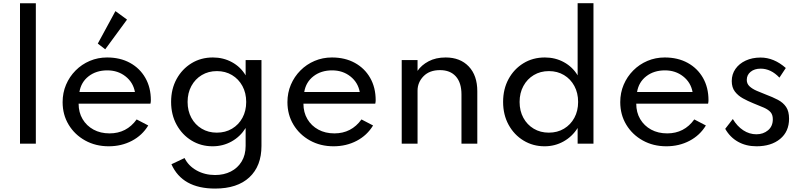

<svg xmlns="http://www.w3.org/2000/svg" viewBox="-20 -880 4915 1176"><path d="M102.5 0H199.5V-860H102.5Z M646 16Q724 16 787.8 -17.5Q851.5 -51 888 -111.5L817 -148.5Q755.5 -63 651 -63Q595.5 -63 552.8 -86.2Q510 -109.5 485.8 -150.5Q461.5 -191.5 461.5 -245H901.5Q904 -255.5 904 -266Q904 -344 870.2 -403Q836.5 -462 776.2 -495Q716 -528 636 -528Q579.5 -528 530 -507Q480.5 -486 443 -448.2Q405.5 -410.5 384.5 -361Q363.5 -311.5 363.5 -254.5Q363.5 -177.5 400.5 -116.2Q437.5 -55 501.5 -19.5Q565.5 16 646 16ZM466.5 -316.5Q476.5 -377 523 -413Q569.5 -449 637.5 -449Q702 -449 748.8 -412.2Q795.5 -375.5 806.5 -316.5ZM624.5 -578 758 -760 687 -812 579 -613Z M1297.5 275Q1433.5 275 1507.5 206Q1581.5 137 1581.5 14V-512H1484.5V-418.5Q1454 -470 1401 -499Q1348 -528 1284 -528Q1210.5 -528 1152.8 -492.5Q1095 -457 1061.5 -395.8Q1028 -334.5 1028 -256Q1028 -177 1062 -115.5Q1096 -54 1153.5 -19Q1211 16 1282 16Q1346 16 1399 -13.8Q1452 -43.5 1484.5 -96V13.5Q1484.5 69 1460.2 109Q1436 149 1393.8 170.5Q1351.5 192 1297.5 192Q1234.5 192 1184 163.8Q1133.5 135.5 1110.5 88L1030 126Q1096.5 275 1297.5 275ZM1308 -67.5Q1256 -67.5 1215.5 -91.8Q1175 -116 1152 -158.5Q1129 -201 1129 -255.5Q1129 -310.5 1152.2 -353.2Q1175.5 -396 1216 -420.2Q1256.5 -444.5 1308.5 -444.5Q1360.5 -444.5 1401 -420.2Q1441.5 -396 1464.8 -353.2Q1488 -310.5 1488 -255.5Q1488 -201 1465 -158.5Q1442 -116 1401.2 -91.8Q1360.5 -67.5 1308 -67.5Z M2023 16Q2101 16 2164.8 -17.5Q2228.5 -51 2265 -111.5L2194 -148.5Q2132.5 -63 2028 -63Q1972.5 -63 1929.8 -86.2Q1887 -109.5 1862.8 -150.5Q1838.5 -191.5 1838.5 -245H2278.5Q2281 -255.5 2281 -266Q2281 -344 2247.2 -403Q2213.5 -462 2153.2 -495Q2093 -528 2013 -528Q1956.5 -528 1907 -507Q1857.5 -486 1820 -448.2Q1782.5 -410.5 1761.5 -361Q1740.5 -311.5 1740.5 -254.5Q1740.5 -177.5 1777.5 -116.2Q1814.5 -55 1878.5 -19.5Q1942.5 16 2023 16ZM1843.5 -316.5Q1853.5 -377 1900 -413Q1946.5 -449 2014.5 -449Q2079 -449 2125.8 -412.2Q2172.5 -375.5 2183.5 -316.5Z M2440.5 0H2537.5V-324.5Q2537.5 -375.5 2574 -413Q2610.5 -450.5 2675 -450.5Q2737.5 -450.5 2772 -412Q2806.5 -373.5 2806.5 -301.5V0H2903.5V-321Q2903.5 -418 2851 -473Q2798.5 -528 2709.5 -528Q2649 -528 2605 -504.5Q2561 -481 2537.5 -446V-512H2440.5Z M3315.5 16Q3379 16 3432 -13.8Q3485 -43.5 3518 -96V0H3615V-860.5H3518V-418.5Q3487 -470 3434.2 -499Q3381.5 -528 3317.5 -528Q3243.5 -528 3185.8 -492.5Q3128 -457 3094.8 -395.8Q3061.5 -334.5 3061.5 -256Q3061.5 -177 3095.2 -115.5Q3129 -54 3186.8 -19Q3244.5 16 3315.5 16ZM3341.5 -67.5Q3289.5 -67.5 3249 -91.8Q3208.5 -116 3185.5 -158.5Q3162.5 -201 3162.5 -255.5Q3162.5 -310.5 3185.8 -353.2Q3209 -396 3249.5 -420.2Q3290 -444.5 3342 -444.5Q3394 -444.5 3434.5 -420.2Q3475 -396 3498 -353.2Q3521 -310.5 3521 -255.5Q3521 -201 3498 -158.5Q3475 -116 3434.5 -91.8Q3394 -67.5 3341.5 -67.5Z M4061.5 16Q4139.5 16 4203.2 -17.5Q4267 -51 4303.5 -111.5L4232.5 -148.5Q4171 -63 4066.5 -63Q4011 -63 3968.2 -86.2Q3925.5 -109.5 3901.2 -150.5Q3877 -191.5 3877 -245H4317Q4319.5 -255.5 4319.5 -266Q4319.5 -344 4285.8 -403Q4252 -462 4191.8 -495Q4131.5 -528 4051.5 -528Q3995 -528 3945.5 -507Q3896 -486 3858.5 -448.2Q3821 -410.5 3800 -361Q3779 -311.5 3779 -254.5Q3779 -177.5 3816 -116.2Q3853 -55 3917 -19.5Q3981 16 4061.5 16ZM3882 -316.5Q3892 -377 3938.5 -413Q3985 -449 4053 -449Q4117.5 -449 4164.2 -412.2Q4211 -375.5 4222 -316.5Z M4613.5 16Q4703.5 16 4758.2 -29Q4813 -74 4813 -153Q4813 -198 4795 -224.8Q4777 -251.5 4744.8 -268.5Q4712.5 -285.5 4669.5 -301.5Q4641 -312.5 4614.5 -324Q4588 -335.5 4571 -351.2Q4554 -367 4554 -390.5Q4554 -421 4577.5 -440.2Q4601 -459.5 4639 -459.5Q4702 -459.5 4754 -404.5L4793 -463.5Q4720.5 -527.5 4638.5 -527.5Q4587.5 -527.5 4547.5 -509Q4507.5 -490.5 4484.8 -458Q4462 -425.5 4462 -383.5Q4462 -344.5 4481.2 -319.2Q4500.5 -294 4530.5 -277.5Q4560.5 -261 4592.5 -248Q4632.5 -232.5 4659.2 -220.5Q4686 -208.5 4699.8 -192.8Q4713.5 -177 4713.5 -149.5Q4713.5 -106.5 4684.2 -82Q4655 -57.5 4613 -57.5Q4570 -57.5 4532.5 -82Q4495 -106.5 4468.5 -151L4422 -91Q4451 -39.5 4500.2 -11.8Q4549.5 16 4613.5 16Z"/></svg>

Font: Spartan Medium
Style: Regular
Weight: 500
Designer: Matt Bailey, Mirko Velimirovic
Foundry: Matt Bailey
Version: Version 1.003; ttfautohint (v1.8.3)